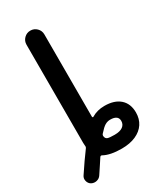

<svg xmlns="http://www.w3.org/2000/svg" viewBox="-210 -823 828 986"><g transform="rotate(-30 204.0 -330.0)"><path d="M256 -70Q288 -70 304.5 -82Q321 -94 321 -115Q321 -149 274 -149Q258 -149 243.5 -140.5Q229 -132 207 -107Q200 -100 202 -91Q204 -78 214.5 -74Q225 -70 256 -70ZM284 -225Q343 -225 375.5 -196Q408 -167 408 -115Q408 -77 389.5 -49Q371 -21 336 -5.5Q301 10 253 10Q185 10 147 -11Q140 -15 135 -8Q130 0 112.5 26.5Q95 53 83 71Q74 85 57.5 89Q41 93 26 85Q12 77 8 60.5Q4 44 13 31Q58 -37 91 -81Q98 -89 96 -98Q96 -100 95.5 -106Q95 -112 95 -115V-697Q95 -719 110.5 -734.5Q126 -750 148 -750Q170 -750 185.5 -734.5Q201 -719 201 -697V-209Q201 -206 203.5 -204.5Q206 -203 208 -205Q241 -225 284 -225Z"/></g></svg>

Font: Rounded Mplus 1c Medium
Style: Regular
Weight: 500
Version: Version 1.059.20150529